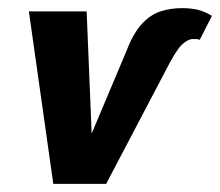

<svg xmlns="http://www.w3.org/2000/svg" viewBox="-20 -452 541 472"><path d="M111 0 51 -424H193L209 -35H168L291 -327Q308 -371 329 -393.5Q350 -416 374.5 -424Q399 -432 427 -432Q449 -432 466 -428Q483 -424 501 -413L471 -354Q467 -356 462 -356Q457 -356 453 -356Q440 -355 426 -341Q412 -327 388 -280L241 0Z"/></svg>

Font: Ysabeau Office ExtraBold
Style: Italic
Weight: 800
Italic angle: -12°
Designer: Christian Thalmann (Catharsis Fonts)
Version: Version 2.001;gftools[0.9.30]; featfreeze: tnum,lnum,ss02